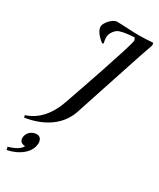

<svg xmlns="http://www.w3.org/2000/svg" viewBox="-270 -744 855 1033"><g transform="rotate(30 157.5 -227.5)"><path d="M-42 22C-16 18 143 -5 191 -148C241 -297 336 -593 361 -660L358 -674C335 -672 295 -670 271 -670C217 -670 173 -675 133 -675C109 -675 69 -634 69 -608C69 -585 90 -557 123 -533L129 -539C125 -552 124 -566 124 -574C124 -602 149 -629 166 -635C192 -644 224 -647 256 -649C259 -647 264 -637 264 -632C258 -586 135 -233 110 -162C65 -32 -14 -2 -46 9ZM63 65C31 65 4 90 4 121C4 143 20 153 39 152C31 172 3 190 -41 202L-37 220C33 207 94 161 94 102C94 79 81 65 63 65Z"/></g></svg>

Font: Romanesco
Style: Regular
Weight: 400
Designer: Astigmatic (AOETI)
Foundry: Astigmatic (AOETI)
Version: Version 1.000